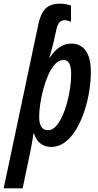

<svg xmlns="http://www.w3.org/2000/svg" viewBox="-73 -789 532 1044"><path d="M136 -659Q148 -715 174.5 -742Q201 -769 252 -769Q270 -769 286 -766Q302 -763 313 -759V-670Q306 -674 297.5 -676.5Q289 -679 279 -679Q261 -679 250.5 -667.5Q240 -656 234 -630L218 -559Q213 -537 208 -519Q203 -501 195 -475H197Q248 -552 314 -552Q365 -552 393 -513.5Q421 -475 421 -396Q421 -350 412.5 -295Q404 -240 386.5 -186.5Q369 -133 343 -88.5Q317 -44 282 -17Q247 10 204 10Q170 10 146 -9.5Q122 -29 112 -63H109Q105 -37 101 -12Q97 13 93 31L50 235H-53ZM188 -81Q211 -81 230.5 -102Q250 -123 265.5 -157Q281 -191 292 -231.5Q303 -272 308.5 -312.5Q314 -353 314 -386Q314 -463 273 -463Q248 -463 227.5 -441.5Q207 -420 191 -384.5Q175 -349 163.5 -307.5Q152 -266 146 -225.5Q140 -185 140 -153Q140 -81 188 -81Z"/></svg>

Font: Noto Sans ExtraCondensed SemiBold
Style: Italic
Weight: 600
Width: 2
Italic angle: -12°
Designer: Monotype Design Team
Foundry: Monotype Imaging Inc.
Version: Version 2.013; ttfautohint (v1.8.4.7-5d5b)